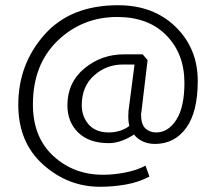

<svg xmlns="http://www.w3.org/2000/svg" viewBox="-20 -614 827 735"><path d="M573 -63Q548 -63 527 -72.5Q506 -82 493 -99Q474 -86 448 -76Q422 -66 397 -66Q321 -66 279.5 -106.5Q238 -147 238 -211Q238 -298 303 -352Q368 -406 455 -406H526L545 -384L521 -183Q520 -181 520 -179Q520 -177 520 -176Q520 -138 536.5 -122.5Q553 -107 578 -107Q624 -107 655 -155.5Q686 -204 686 -297Q686 -408 617 -478.5Q548 -549 429 -549Q295 -549 200.5 -458Q106 -367 106 -214Q106 -89 184 -17Q262 55 374 55Q417 55 461.5 46Q506 37 537 20L552 62Q510 84 461 92.5Q412 101 363 101Q240 101 145 16Q50 -69 50 -213Q50 -368 150 -481Q250 -594 432 -594Q567 -594 652 -511.5Q737 -429 737 -304Q737 -185 692.5 -124Q648 -63 573 -63ZM397 -107Q420 -107 441 -114Q462 -121 475 -132Q473 -140 472 -148.5Q471 -157 471 -167Q471 -172 471.5 -178Q472 -184 472 -190L495 -367H450Q387 -367 340 -325Q293 -283 293 -211Q293 -168 319.5 -137.5Q346 -107 397 -107Z"/></svg>

Font: Palanquin ExtraLight
Style: Regular
Weight: 275
Designer: Pria Ravichandran
Version: Version 1.001